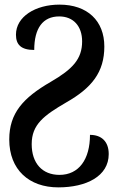

<svg xmlns="http://www.w3.org/2000/svg" viewBox="-20 -567 521 830"><path d="M232 243C353 243 450 195 450 99C450 45 419 16 369 16C369 122 321 189 237 189C163 189 117 139 117 56C117 -29 170 -68 266 -124C377 -187 431 -255 431 -366C431 -477 358 -547 237 -547C133 -547 49 -495 49 -417C49 -374 71 -351 128 -351C128 -445 165 -496 236 -496C297 -496 335 -454 335 -388C335 -312 294 -268 199 -213C80 -144 20 -78 20 36C20 167 106 243 232 243Z"/></svg>

Font: Noto Serif Georgian SemiCondensed Semi
Style: Regular
Weight: 600
Width: 4
Designer: Monotype Design Team
Foundry: Monotype Imaging Inc.
Version: Version 1.901